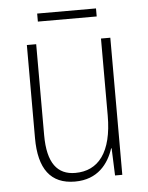

<svg xmlns="http://www.w3.org/2000/svg" viewBox="-49 -687 570 738"><g transform="rotate(-5 235.5 -318.0)"><path d="M349 -646H122V-615H349ZM394 -529H358V-232C358 -90 304 -23 215 -23C146 -23 108 -70 108 -178V-529H72V-170C72 -51 117 10 211 10C299 10 341 -47 360 -105H362L366 0H394Z"/></g></svg>

Font: Noto Sans Bengali Condensed ExtraLight
Style: Regular
Weight: 200
Width: 3
Designer: Joana Ranito - Universal Thirst; Jelle Bosma - Monotype Design Team
Foundry: Universal Thirst ehf.
Version: Version 3.000